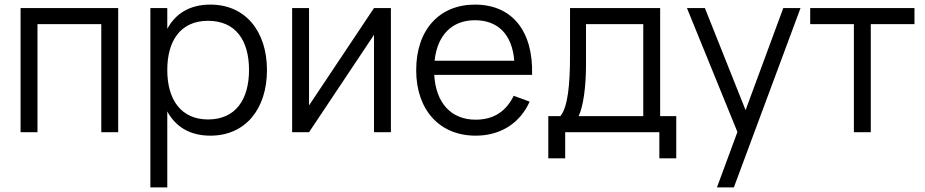

<svg xmlns="http://www.w3.org/2000/svg" viewBox="-20 -575 4022 835"><path d="M143 0V-470H420.5V0H494V-540H69.5V0Z M707.5 240V-90.5C743 -25 804 15 895 15C1047 15 1141 -100.5 1141 -270.5C1141 -437.5 1048.5 -555 895 -555C804.5 -555 743 -515.5 707.5 -449.5V-540H634V240ZM885 -55.5C768 -55.5 707.5 -140.5 707.5 -270.5C707.5 -396.5 764 -484.5 885 -484.5C1004 -484.5 1063 -400.5 1063 -270.5C1063 -143 1005 -55.5 885 -55.5Z M1606.5 -540 1324 -116.5V-540H1250.5V0H1324L1606.5 -423.5V0H1680V-540Z M2048.5 -54.5C1942.5 -54.5 1875.5 -126.5 1868.5 -249.5H2294C2299.5 -439.5 2207.5 -555 2045.5 -555C1890 -555 1790 -444.5 1790 -270C1790 -96.5 1892 15 2048.5 15C2156 15 2240.5 -38 2283.5 -133L2214 -158.5C2182 -92.5 2129 -54.5 2048.5 -54.5ZM1870 -311C1882 -422.5 1945.5 -487 2045.5 -487C2146.5 -487 2207.5 -424 2216.5 -311Z M2364.5 113.5H2438V0H2847.5V113.5H2921V-70H2851V-540H2459V-333.5C2459 -209.5 2450 -109.5 2417 -70H2364.5ZM2496.5 -70C2516 -110.5 2528.5 -195 2528.5 -292.5V-470H2777.5V-70Z M3171.5 240 3461.5 -540H3386.5L3222.5 -96L3045.5 -540H2967.5L3187 -1L3098 240Z M3767 0V-470H3957V-540H3503.5V-470H3693.5V0Z"/></svg>

Font: Vela Sans
Style: Regular
Weight: 400
Designer: Principal design: Mikhail Sharanda - project Manrope.
Design modification: Ravid Balaliev
Foundry: Mikhail Sharanda
Version: Version 1.001